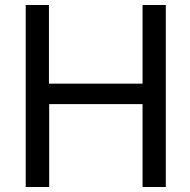

<svg xmlns="http://www.w3.org/2000/svg" viewBox="-20 -749 762 769"><path d="M551 -332H177V0H83V-729H176V-414H551V-729H644V0H551Z"/></svg>

Font: Ekushey Lal Sabuj Normal
Style: Regular
Weight: 400
Designer: Al Mamun Sumon
Foundry: Al Mamun Sumon
Version: Version 1.0